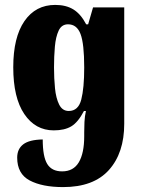

<svg xmlns="http://www.w3.org/2000/svg" viewBox="-20 -522 588 782"><path d="M237 240Q152 240 101 213Q50 186 50 120Q50 85 74.5 66Q99 47 154 46Q154 116 172.5 146Q191 176 233 176Q279 176 301 139Q323 102 323 33V17Q323 -2 324 -25Q325 -48 330 -70H322Q298 -24 270.5 -7.5Q243 9 199 9Q124 9 79 -57.5Q34 -124 34 -248Q34 -370 79.5 -436Q125 -502 205 -502Q249 -502 279 -483.5Q309 -465 331 -423H339L359 -492H486V-18Q486 101 423.5 170.5Q361 240 237 240ZM260 -70Q299 -70 311 -116.5Q323 -163 323 -247Q323 -344 308 -383.5Q293 -423 257 -423Q231 -423 219 -397.5Q207 -372 203.5 -332Q200 -292 200 -247Q200 -203 204 -162.5Q208 -122 221 -96Q234 -70 260 -70Z"/></svg>

Font: Noto Serif Armenian ExtraCondensed Black
Style: Regular
Weight: 900
Width: 2
Designer: Monotype Design Team
Foundry: Monotype Imaging Inc.
Version: Version 2.008; ttfautohint (v1.8.4.7-5d5b)